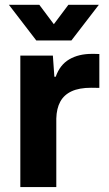

<svg xmlns="http://www.w3.org/2000/svg" viewBox="-20 -763 445 783"><path d="M62.9 -536.3H195.6L201.7 -450.1H207.3Q224.3 -498.7 262.5 -521Q300.7 -543.3 354.6 -543.3Q359.6 -543.3 364.6 -543.3Q374.9 -543 385.1 -542.7V-404.6Q367.9 -405.1 352 -405.1Q303 -405.1 272 -390.7Q241 -376.3 225.9 -348.6Q210.7 -320.9 209.6 -279.6V0H62.9ZM16.3 -743.4H140.3L199.6 -664.3L258.9 -743.4H383.1L271.3 -598.1H127.9Z"/></svg>

Font: Mona Sans VF XLt
Style: Regular
Weight: 200
Designer: Deni Anggara
Foundry: GitHub
Version: Version 2.000;Glyphs 3.2.3 (3260)